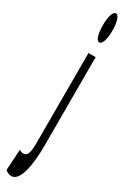

<svg xmlns="http://www.w3.org/2000/svg" viewBox="-301 -828 718 1045"><g transform="rotate(30 58.5 -305.0)"><path d="M18 221C71 221 92 113 92 -13V-569H47V-7C47 55 40 82 13 82C4 82 -6 79 -13 74L-21 205C-12 214 2 221 18 221ZM39 -740C39 -684 51 -648 69 -648C86 -648 99 -684 99 -740C99 -795 86 -831 69 -831C51 -831 39 -795 39 -740Z"/></g></svg>

Font: 寒蝉无机体 CompactMedium
Style: Regular
Weight: 500
Width: 3
Designer: ChillTanhei {Warren2060}; 
Source Han Sans {Ryoko NISHIZUKA 西塚涼子 (kana, bopomofo & ideographs); Paul D. Hunt (Latin, Gre
Foundry: ChillType&Adobe
Version: Version 1.000;Glyphs 3.1.1 (3135)